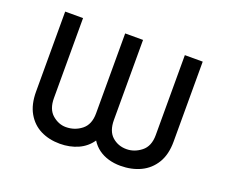

<svg xmlns="http://www.w3.org/2000/svg" viewBox="-96 -690 991 846"><g transform="rotate(20 399.0 -267.5)"><path d="M76.7 -170.5V-545.5H160.5V-170.5Q160.5 -118.3 189.6 -93.2Q218.8 -68.2 252.8 -68.2Q294.4 -68.2 326.2 -93.2Q358 -118.3 358 -170.5V-545.5H441.8V-170.5Q441.8 -118.3 469.6 -93.2Q497.5 -68.2 536.9 -68.2Q574.2 -68.2 606 -93.2Q637.8 -118.3 637.8 -170.5V-545.5H721.6V-170.5Q721.6 -110.1 697.3 -70Q672.9 -29.8 631.2 -9.9Q589.5 9.9 536.9 9.9Q507.1 9.9 481 2.3Q454.9 -5.3 434.1 -20.4Q413.4 -35.5 399.1 -58.2Q375.7 -24.1 337.7 -7.1Q299.7 9.9 252.8 9.9Q202.4 9.9 162.6 -9.9Q122.9 -29.8 99.8 -70Q76.7 -110.1 76.7 -170.5Z"/></g></svg>

Font: InterMG
Style: Regular
Weight: 400
Designer: Rasmus Andersson
Foundry: rsms
Version: Version 3.019;December 26, 2023;FontCreator 15.0.0.2955 64-b